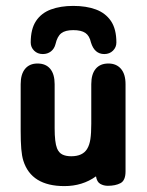

<svg xmlns="http://www.w3.org/2000/svg" viewBox="-20 -619 497 650"><path d="M305 -22Q308 -3 319.5 3.5Q331 10 345 10Q371 10 388 1Q405 -8 405 -39V-334Q405 -368 389.5 -386Q374 -404 347 -404Q319 -404 304 -386Q289 -368 289 -334V-200Q289 -168 286 -148Q283 -128 275 -115Q260 -90 221 -90Q203 -90 191 -96Q179 -102 173 -117Q165 -137 165 -185V-334Q165 -368 150 -386Q135 -404 107 -404Q80 -404 65 -386Q50 -368 50 -334V-176Q50 -139 52 -115Q54 -91 59 -75Q86 11 198 11Q259 11 305 -22ZM168 -470Q174 -496 187.5 -506.5Q201 -517 228 -517Q255 -517 269 -507.5Q283 -498 288 -475Q300 -436 333 -436Q351 -436 362.5 -447.5Q374 -459 374 -475Q374 -521 355.5 -548Q337 -575 304.5 -587Q272 -599 228 -599Q185 -599 152.5 -587Q120 -575 102 -548Q84 -521 84 -475Q84 -459 95.5 -447.5Q107 -436 125 -436Q141 -436 152.5 -445Q164 -454 168 -470Z"/></svg>

Font: Beiruti
Style: Bold
Weight: 700
Designer: Arlette Boutros
Foundry: Boutros
Version: Version 1.41